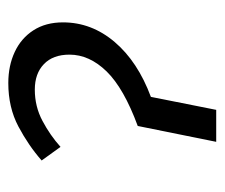

<svg xmlns="http://www.w3.org/2000/svg" viewBox="-59 -479 538 460"><g transform="rotate(-90 210.0 -249.0)"><path d="M100.2 0 138.2 -188Q228.4 -221.2 268.8 -262.5Q309.1 -303.9 309.1 -351.5Q309.1 -391.1 286.4 -412.8Q263.8 -434.6 225.3 -434.6Q184.7 -434.6 150.3 -416.2Q115.8 -397.9 88.1 -373L55.5 -418.2Q91.2 -449.6 136.9 -473.9Q182.6 -498.1 241 -498.1Q282.6 -498.1 315.5 -482.7Q348.5 -467.3 367.4 -437.9Q386.4 -408.5 386.4 -367.1Q386.4 -298.6 339.4 -243.3Q292.4 -188 207.9 -156.5L176.8 0Z"/></g></svg>

Font: Source Sans 3 VF
Style: Italic
Weight: 200
Italic angle: -11°
Designer: Paul D. Hunt
Foundry: Adobe Systems Incorporated
Version: Version 3.042;hotconv 1.0.118;makeotfexe 2.5.65603